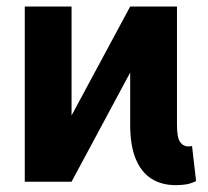

<svg xmlns="http://www.w3.org/2000/svg" viewBox="-20 -548 627 579"><path d="M513.7 -528.3H372.6V-171.4Q372.6 -109.4 389.2 -69.1Q405.8 -28.8 436.3 -9.3Q466.8 10.3 509.8 10.3Q526.4 10.3 540.8 8.1Q555.2 5.9 571.3 -2L559.1 -107.9Q557.1 -107.4 554.7 -106.9Q552.2 -106.4 548.8 -106.4Q532.2 -106.4 522.9 -120.1Q513.7 -133.8 513.7 -171.4ZM454.1 -481 372.6 -528.3 113.8 -47.4 195.8 0ZM54.7 -528.3V0H195.8V-528.3Z"/></svg>

Font: RobotoDEMO
Style: Regular
Weight: 400
Designer: Christian Robertson
Foundry: Google
Version: Version 2.136